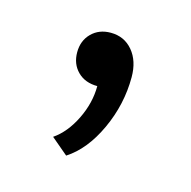

<svg xmlns="http://www.w3.org/2000/svg" viewBox="-46 -117 285 286"><g transform="rotate(15 96.0 26.0)"><path d="M53 -30Q53 -48 64.5 -59.5Q76 -71 94 -71Q115 -71 128 -55.5Q141 -40 141 -15Q141 27 123 66Q105 105 77 123L51 101Q70 88 82.5 62.5Q95 37 95 11Q76 11 64.5 -0.5Q53 -12 53 -30Z"/></g></svg>

Font: Metropolitano Light
Style: Regular
Weight: 300
Designer: Fonts by Alex Slobzheninov & Chris M. Simpson / Changes by Cristiano Sobral
Foundry: Fonts by Alex Slobzheninov & Chris M. Simpson / Changes by Cristiano Sobral
Version: Version 1.00;August 30, 2020;FontCreator 13.0.0.2681 64-bit